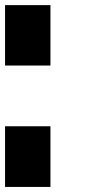

<svg xmlns="http://www.w3.org/2000/svg" viewBox="-20 -740 400 760"><path d="M0 -719.7Q44.9 -719.7 179.7 -719.7Q179.7 -660.2 179.7 -480.5Q134.8 -480.5 0 -480.5Q0 -540 0 -719.7ZM0 -240.2Q44.9 -240.2 179.7 -240.2Q179.7 -179.7 179.7 0Q134.8 0 0 0Q0 -59.6 0 -240.2Z"/></svg>

Font: RevK
Style: Book
Weight: 400
Designer: RevK
Foundry: RevK
Version: Version 1.0